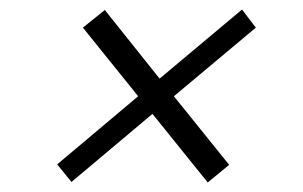

<svg xmlns="http://www.w3.org/2000/svg" viewBox="-20 -498 636 403"><path d="M130 -116 300 -259 416 -115 461 -152 345 -296 517 -440 488 -478 315 -333 200 -477 154 -440 270 -296 100 -153Z"/></svg>

Font: Uncut Sans Light Italic
Style: Regular
Weight: 300
Italic angle: -11°
Designer: Kasper Nordkvist
Foundry: UNCUT.wtf
Version: Version 1.304;Glyphs 3.2 (3246)